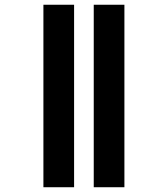

<svg xmlns="http://www.w3.org/2000/svg" viewBox="-20 -701 700 801"><path d="M499 80.1H371.1V-681.2H499ZM289.1 80.1H161.1V-681.2H289.1Z"/></svg>

Font: Yantramanav
Style: Bold
Weight: 700
Version: Version 1.001;PS 1.0;hotconv 1.0.72;makeotf.lib2.5.5900; ttf